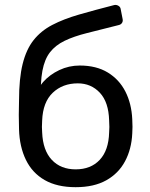

<svg xmlns="http://www.w3.org/2000/svg" viewBox="-20 -767 621 797"><path d="M294 10Q217 10 165.5 -19.5Q114 -49 87.5 -103.5Q61 -158 59 -230Q58 -260 58 -290Q58 -320 59 -350Q59 -441 74 -501.5Q89 -562 119.5 -600.5Q150 -639 197 -663.5Q244 -688 308 -706.5Q372 -725 454 -746Q463 -748 471.5 -743Q480 -738 481 -729L489 -688Q491 -679 486.5 -672Q482 -665 473 -663Q398 -644 342 -630Q286 -616 248 -597.5Q210 -579 187.5 -550Q165 -521 156 -473Q147 -425 150 -350L129 -359Q133 -397 159.5 -427Q186 -457 226 -476Q266 -495 311 -495Q380 -495 427.5 -466Q475 -437 500.5 -387Q526 -337 529 -272Q531 -238 529 -213Q526 -148 499 -97.5Q472 -47 421 -18.5Q370 10 294 10ZM294 -64Q357 -64 394 -103.5Q431 -143 433 -217Q434 -227 434 -240Q434 -253 433 -267Q431 -343 394.5 -382Q358 -421 303 -421Q240 -421 199 -382Q158 -343 155 -267Q154 -253 154 -240Q154 -227 155 -217Q158 -143 195 -103.5Q232 -64 294 -64Z"/></svg>

Font: DVN-Rubik
Style: Regular
Weight: 400
Designer: Hubert and Fischer
Foundry: Hubert & Fischer
Version: Version 2.102